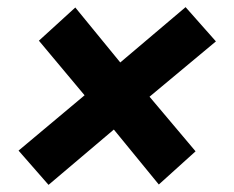

<svg xmlns="http://www.w3.org/2000/svg" viewBox="-20 -533 657 538"><path d="M116 -15 32 -111 217 -266 89 -419 191 -512 317 -358 500 -513 585 -417 399 -262 528 -109 425 -16 299 -170Z"/></svg>

Font: Archivo SemiCondensed Black
Style: Italic
Weight: 900
Width: 4
Italic angle: -10°
Designer: Hector Gatti
Foundry: Omnibus-Type
Version: Version 2.001